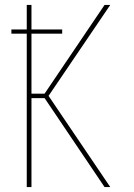

<svg xmlns="http://www.w3.org/2000/svg" viewBox="-20 -755 540 775"><path d="M88 0V-619H26V-636H88V-735H107V-636H231V-619H107V-377H160L402 -735H425L176 -368L425 0H402L160 -359H107V0Z"/></svg>

Font: Iosevka Thin
Style: Regular
Weight: 100
Monospace: yes
Designer: Belleve Invis
Foundry: Belleve Invis
Version: Version 32.5.0; ttfautohint (v1.8.4)